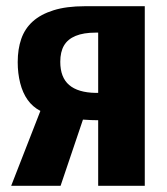

<svg xmlns="http://www.w3.org/2000/svg" viewBox="-20 -598 538 618"><path d="M16 0 110 -241Q85 -254 69 -276.5Q53 -299 45 -330.5Q37 -362 37 -398Q37 -440 48.5 -473Q60 -506 85.5 -529Q111 -552 152.5 -565Q194 -578 253 -578H446V0H296V-211Q290 -211 273.5 -211.5Q257 -212 247 -213L175 0ZM288 -299Q290 -299 292.5 -299Q295 -299 296 -299V-493Q295 -493 292.5 -493Q290 -493 288 -493Q249 -493 223.5 -482.5Q198 -472 186 -451.5Q174 -431 174 -399Q174 -349 202.5 -324.5Q231 -300 288 -299Z"/></svg>

Font: Oswald SemiBold
Style: Regular
Weight: 600
Designer: Vernon Adams
Foundry: Vernon Adams
Version: Version 4.103;gftools[0.9.33.dev8+g029e19f]